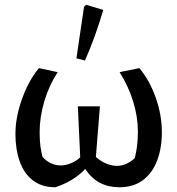

<svg xmlns="http://www.w3.org/2000/svg" viewBox="-20 -779 747 809"><path d="M213 10Q156 10 118.5 -19Q81 -48 63 -99Q45 -150 45 -215Q45 -262 57.5 -312Q70 -362 92 -409Q114 -456 144 -492L223 -475Q186 -418 166.5 -351.5Q147 -285 147 -222Q147 -186 150.5 -161.5Q154 -137 159 -118Q192 -82 236 -82Q256 -82 278.5 -91Q301 -100 318 -116L308 -331H401L384 -118Q406 -98 429.5 -89Q453 -80 473 -80Q512 -80 548 -113Q554 -137 557.5 -164Q561 -191 561 -225Q561 -286 541.5 -350Q522 -414 484 -475L567 -492Q609 -443 635.5 -369.5Q662 -296 662 -221Q662 -156 642.5 -103.5Q623 -51 583 -20.5Q543 10 483 10Q437 10 401.5 -8.5Q366 -27 339 -67Q290 -15 213 10ZM338 -524 302 -533 334 -750 343 -759 415 -737Q399 -682 380 -629Q361 -576 338 -524Z"/></svg>

Font: Piazzolla Medium
Style: Regular
Weight: 500
Designer: Juan Pablo del Peral
Foundry: Huerta Tipografica
Version: Version 1.330